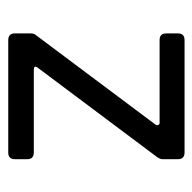

<svg xmlns="http://www.w3.org/2000/svg" viewBox="-21 -458 478 477"><g transform="rotate(-90 218.5 -219.0)"><path d="M374.5 -421.4V-382.8Q374.5 -373.5 370.1 -369.1L148.4 -72.8Q145.5 -68.8 147 -65.4Q148.4 -62 152.3 -62H357.9Q374.5 -62 374.5 -45.4V-16.6Q374.5 0 357.9 0H78.6Q62 0 62 -16.6V-55.2Q62 -60.5 67.4 -68.4L289.6 -365.2Q295.9 -374.5 284.2 -374.5H78.6Q62 -374.5 62 -391.1V-421.4Q62 -438 78.6 -438H357.9Q374.5 -438 374.5 -421.4Z"/></g></svg>

Font: GOSTRUS
Style: type_B
Weight: 400
Designer: Юрий и Татьяна Кривогуз
Version: Version 02.00